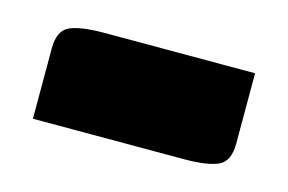

<svg xmlns="http://www.w3.org/2000/svg" viewBox="-38 -417 426 284"><g transform="rotate(15 175.0 -275.0)"><path d="M25 -200V-308Q25 -335 41.5 -342.5Q58 -350 94 -350H325V-242Q325 -215 308.5 -207.5Q292 -200 256 -200Z"/></g></svg>

Font: Changa One
Style: Regular
Weight: 400
Designer: Eduardo Rodriguez Tunni
Foundry: Eduardo Rodriguez Tunni
Version: Version 1.003